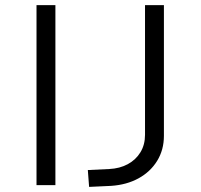

<svg xmlns="http://www.w3.org/2000/svg" viewBox="-20 -725 786 752"><path d="M123 0V-705H197V0ZM329 7 324 -59 408 -63Q449 -65 480.5 -82Q512 -99 530 -128.5Q548 -158 548 -197V-705H622V-193Q622 -138 595.5 -95Q569 -52 522.5 -26.5Q476 -1 415 3Z"/></svg>

Font: Nunito Sans 7pt SemiExpanded Light
Style: Regular
Weight: 300
Width: 6
Designer: Vernon Adams
Foundry: Vernon Adams
Version: Version 3.101;gftools[0.9.27]